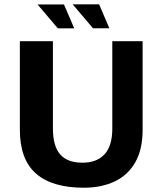

<svg xmlns="http://www.w3.org/2000/svg" viewBox="-20 -860 761 899"><path d="M373 19Q223.8 19 148.4 -47.4Q73 -113.8 73 -252.2V-667H227.8V-257.8Q227.8 -176.6 261.4 -137.4Q295 -98.2 366.4 -98.2Q433 -98.2 469.4 -137.4Q505.8 -176.6 505.8 -257.8V-667H647.8V-252.2Q647.8 -160 613.2 -99.7Q578.6 -39.4 516.5 -10.2Q454.4 19 373 19ZM250.8 -727.2 155.8 -839.2H279.6L327.6 -727.2ZM415.2 -727.8 320.2 -839.8H444L492 -727.8Z"/></svg>

Font: Maven Pro VF Beta
Style: Regular
Weight: 400
Designer: Joe Prince
Foundry: Joe Prince
Version: Version 2.002